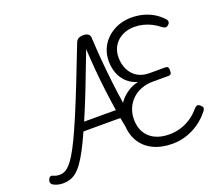

<svg xmlns="http://www.w3.org/2000/svg" viewBox="-178 -1408 1933 1688"><g transform="rotate(-20 789.0 -564.5)"><path d="M141 17Q116 17 95 12Q74 7 54 -3Q40 -11 34 -23Q28 -35 34 -53Q40 -70 51 -77Q62 -84 73 -79Q94 -70 108 -67Q122 -64 140 -64Q163 -64 185.5 -74.5Q208 -85 233 -111.5Q258 -138 287.5 -186.5Q317 -235 353.5 -311.5Q390 -388 437 -498.5Q484 -609 543 -758Q602 -907 677 -1101Q687 -1128 705 -1137.5Q723 -1147 751 -1147Q780 -1147 796 -1135Q812 -1123 813 -1095Q818 -990 827 -885Q836 -780 848.5 -673Q861 -566 878 -456.5Q895 -347 916 -233Q920 -211 912.5 -200.5Q905 -190 883 -184Q862 -179 849.5 -187Q837 -195 833 -216Q827 -250 821 -284Q815 -318 808 -351H463Q422 -259 387.5 -194Q353 -129 322.5 -87.5Q292 -46 263 -23.5Q234 -1 204 8Q174 17 141 17ZM498 -430H795Q779 -532 767 -631Q755 -730 746.5 -828Q738 -926 733 -1023Q661 -833 603.5 -686.5Q546 -540 498 -430ZM1165 19Q1060 19 983 -19Q906 -57 865 -127Q824 -197 824 -293Q824 -348 841 -398Q858 -448 890 -488Q922 -528 965.5 -556Q1009 -584 1062 -596Q1003 -613 963 -650.5Q923 -688 903 -740.5Q883 -793 883 -854Q883 -906 898.5 -950.5Q914 -995 943 -1031Q972 -1067 1011.5 -1093.5Q1051 -1120 1098.5 -1134Q1146 -1148 1200 -1148Q1253 -1148 1302.5 -1136Q1352 -1124 1396.5 -1099Q1441 -1074 1477 -1036Q1495 -1020 1496 -1004Q1497 -988 1479 -973Q1464 -961 1451.5 -964Q1439 -967 1422 -980Q1391 -1005 1354.5 -1023.5Q1318 -1042 1278 -1052Q1238 -1062 1196 -1062Q1148 -1062 1107.5 -1047Q1067 -1032 1037 -1004.5Q1007 -977 991 -939Q975 -901 975 -856Q975 -792 1000 -741.5Q1025 -691 1071.5 -662.5Q1118 -634 1184 -634H1334Q1349 -634 1355.5 -625.5Q1362 -617 1362 -594Q1362 -572 1355.5 -563Q1349 -554 1334 -554H1186Q1127 -554 1077.5 -535Q1028 -516 992 -481.5Q956 -447 936 -400Q916 -353 916 -298Q916 -226 946 -174.5Q976 -123 1032.5 -95.5Q1089 -68 1166 -68Q1219 -68 1269 -82.5Q1319 -97 1365.5 -127Q1412 -157 1451 -203Q1466 -220 1478 -223.5Q1490 -227 1505 -215Q1523 -201 1526 -187.5Q1529 -174 1512 -153Q1468 -98 1412 -59.5Q1356 -21 1293 -1Q1230 19 1165 19Z"/></g></svg>

Font: Playwrite CL
Style: Regular
Weight: 400
Designer: Veronika Burian, José Scaglione
Foundry: TypeTogether
Version: Version 1.002